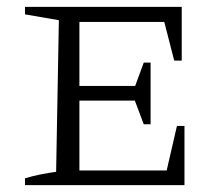

<svg xmlns="http://www.w3.org/2000/svg" viewBox="-20 -541 655 561"><path d="M497 -173H519V0H53V-20Q76 -27 99 -31.5Q122 -36 144 -39L152 -482L53 -499V-521H511V-364H489L460 -477H212V-290H375L400 -358H420V-178H400L374 -247H212V-43H467Z"/></svg>

Font: Piazzolla SC Light
Style: Regular
Weight: 300
Designer: Juan Pablo del Peral
Foundry: Huerta Tipografica
Version: Version 1.330